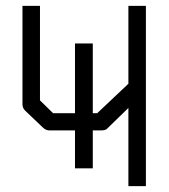

<svg xmlns="http://www.w3.org/2000/svg" viewBox="-20 -686 580 658"><path d="M237 -537H298V-298H313L420 -399V-666H480V-48H420V-316L346 -244Q340 -239 325 -239H298V-109H237V-239H150Q138.5 -239 129 -247L66 -307Q57 -316 57 -329V-666H117V-342L162 -298H237Z"/></svg>

Font: ibm3270
Style: Regular
Weight: 400
Monospace: yes
Version: Version 2.0.3